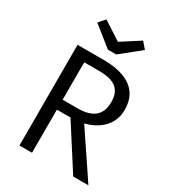

<svg xmlns="http://www.w3.org/2000/svg" viewBox="-213 -1022 1027 1138"><g transform="rotate(30 300.0 -452.5)"><path d="M426 -905 300 -824 175 -905 137 -862 272 -754H329L463 -862ZM537 -495C537 -623 448 -689 278 -689H102V0H188V-295H281L470 0H574L369 -305C464 -329 537 -392 537 -495ZM445 -495C445 -400 388 -363 289 -363H188V-619H288C394 -619 445 -584 445 -495Z"/></g></svg>

Font: FiraMono Nerd Font
Style: Regular
Weight: 400
Designer: Carrois Corporate & Edenspiekermann AG
Foundry: Carrois Corporate GbR & Edenspiekermann AG
Version: Version 003.206;Nerd Fonts 3.3.0